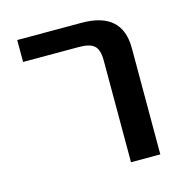

<svg xmlns="http://www.w3.org/2000/svg" viewBox="-84 -599 653 677"><g transform="rotate(-15 243.0 -260.0)"><path d="M37 -440V-520H272Q420 -520 420 -388V0H313V-372Q313 -410 297 -425Q281 -440 241 -440Z"/></g></svg>

Font: M PLUS 1p Medium
Style: Regular
Weight: 500
Version: Version 1.062